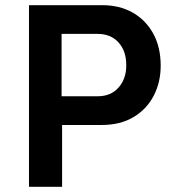

<svg xmlns="http://www.w3.org/2000/svg" viewBox="-20 -721 666 742"><path d="M92 1V-701H375Q442 -701 492.5 -672.5Q543 -644 572 -591.5Q601 -539 601 -467Q601 -403 574 -351Q547 -299 496 -268.5Q445 -238 373 -238H220V1ZM218 -349H358Q408 -349 438 -382.5Q468 -416 468 -469Q468 -524 438 -557Q408 -590 358 -590H218Z"/></svg>

Font: Inclusive Sans SemiBold
Style: Regular
Weight: 600
Designer: Olivia King
Foundry: Olivia King
Version: Version 2.004